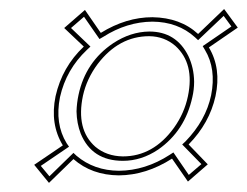

<svg xmlns="http://www.w3.org/2000/svg" viewBox="-20 -501 546 425"><path d="M243.2 -112.8Q183.1 -113.3 142.6 -148.9L88.4 -96.2L55.7 -136.2L119.1 -179.2Q90.3 -226.6 103 -288.1Q117.7 -353 165.5 -397.9L122.1 -439L168 -479L203.1 -428.2Q259.3 -462.9 317.4 -462.9Q379.4 -461.9 418.5 -425.8L476.1 -481L506.3 -439.9L442.4 -396Q470.2 -349.6 457 -288.1Q443.8 -228.5 397.5 -181.2L439.9 -137.2L396 -99.1L360.8 -149.9Q303.7 -113.3 243.2 -112.8ZM163.6 -289.1Q147.9 -214.4 190.9 -176.3Q215.8 -155.3 252 -154.8Q319.3 -154.8 365.2 -218.3Q388.2 -250.5 396 -288.1Q411.1 -360.4 368.2 -399.4Q343.8 -420.4 310.5 -420.9Q243.2 -420.9 196.3 -359.4Q171.9 -326.7 163.6 -289.1ZM243.2 -123Q301.8 -123.5 355.5 -158.2L363.8 -163.6L397.9 -113.8L425.8 -137.7L383.3 -181.2L390.6 -188Q435.5 -234.4 447.3 -290Q459 -348.6 433.6 -390.6L428.7 -398.9L492.2 -442.4L475.1 -465.8L418.5 -412.1L411.6 -418.5Q374 -452.6 317.4 -453.1Q260.7 -452.6 208.5 -419.4L200.2 -414.6L166 -463.9L137.2 -439L180.2 -397.9L172.4 -390.6Q126.5 -347.2 112.8 -286.1Q101.1 -227.1 127.4 -184.1L132.8 -176.3L70.3 -133.8L89.4 -110.8L142.6 -162.6L149.4 -156.2Q188 -123.5 243.2 -123ZM153.8 -291Q169.4 -364.3 230.5 -405.3Q269 -430.7 310.5 -431.2Q370.1 -431.2 397 -377Q409.2 -351.1 409.7 -320.3Q409.7 -302.7 405.8 -286.1Q389.6 -211.4 330.1 -169.9Q293 -145 252 -145Q183.6 -145 158.7 -205.1Q149.9 -228 149.4 -254.4Q149.9 -272.9 153.8 -291Z"/></svg>

Font: Linux Biolinum Outline O
Style: Italic
Weight: 400
Italic angle: -12°
Designer: Philipp H. Poll
Foundry: Philipp H. Poll
Version: Version 0.6.2